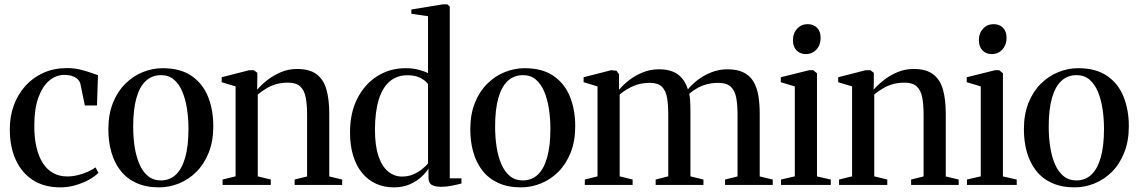

<svg xmlns="http://www.w3.org/2000/svg" viewBox="-20 -838 5160 870"><path d="M254 11Q180 11 128.8 -22.2Q77.5 -55.5 51 -114.5Q24.5 -173.5 24.5 -250.5Q24 -310 42.5 -360.5Q61 -411 95.2 -449Q129.5 -487 177.2 -508.2Q225 -529.5 283.5 -529.5Q316 -529.5 343.5 -522.8Q371 -516 391.5 -508.5Q412 -501 424 -498L419.5 -360H364.5L344 -459.5Q342 -468 334.2 -476.8Q326.5 -485.5 311 -492Q295.5 -498.5 270 -498.5Q234 -498.5 203.2 -472.8Q172.5 -447 154 -396.2Q135.5 -345.5 135.5 -270.5Q135 -214 145.2 -170.8Q155.5 -127.5 174.8 -98Q194 -68.5 221.8 -53.5Q249.5 -38.5 284 -38.5Q308.5 -38.5 333 -44.5Q357.5 -50.5 378.5 -60Q399.5 -69.5 413 -79.5L426 -55Q410 -38.5 382.8 -23.5Q355.5 -8.5 322 1.2Q288.5 11 254 11Z M471 -252Q471 -320 491.8 -371.8Q512.5 -423.5 547.8 -458.5Q583 -493.5 627 -511.2Q671 -529 717 -529Q797.5 -529 848.2 -494Q899 -459 922.8 -399.5Q946.5 -340 946.5 -266Q946.5 -198.5 925.8 -146.5Q905 -94.5 870 -59.5Q835 -24.5 791 -6.8Q747 11 701 11Q641.5 11 597.8 -9Q554 -29 526 -65Q498 -101 484.5 -148.8Q471 -196.5 471 -252ZM709 -20.5Q749 -20.5 776.8 -46.5Q804.5 -72.5 819.2 -124.5Q834 -176.5 834 -254Q834 -301.5 827.2 -345.2Q820.5 -389 806 -423.2Q791.5 -457.5 768 -477.5Q744.5 -497.5 710 -497.5Q669.5 -497.5 641.2 -471.8Q613 -446 598.2 -394.2Q583.5 -342.5 583.5 -264Q583.5 -216 590.2 -172.2Q597 -128.5 611.8 -94.2Q626.5 -60 650.5 -40.2Q674.5 -20.5 709 -20.5Z M1047.5 -39V-446.5L984.5 -465.5V-488L1109.5 -520H1130.5L1146 -508V-468L1145 -431.5Q1163.5 -453 1191 -474.8Q1218.5 -496.5 1253 -511Q1287.5 -525.5 1326 -525.5Q1383 -525.5 1414.8 -501.5Q1446.5 -477.5 1459.2 -432.2Q1472 -387 1472 -322.5V-38.5L1530.5 -24.5V0H1315V-24.5L1371.5 -38.5V-320Q1371.5 -364.5 1365.2 -396.8Q1359 -429 1340.5 -446.2Q1322 -463.5 1285.5 -463.5Q1256 -463.5 1232.2 -456.8Q1208.5 -450 1188.2 -438Q1168 -426 1148 -410V-39L1207 -24.5V0H988.5V-24.5Z M1764.5 11Q1721 11 1685 -5Q1649 -21 1622.2 -52.5Q1595.5 -84 1580.8 -130.8Q1566 -177.5 1566 -238.5Q1566 -327 1599.5 -392.2Q1633 -457.5 1690 -493.2Q1747 -529 1817.5 -529Q1851 -529 1878 -521.8Q1905 -514.5 1919.5 -506.5V-764.5L1844 -775.5V-795L1987.5 -818.5H2007L2018 -808.5V-30H2071V-6.5Q2054.5 -2 2028.8 3.2Q2003 8.5 1978.5 8.5Q1951.5 8.5 1936.5 -0.2Q1921.5 -9 1921.5 -34V-74Q1912 -58 1890.8 -37.8Q1869.5 -17.5 1837.8 -3.2Q1806 11 1764.5 11ZM1801.5 -38Q1830 -38 1853 -48Q1876 -58 1893 -72Q1910 -86 1919.5 -97.5V-457Q1910 -471.5 1886.2 -484.2Q1862.5 -497 1827 -497Q1779 -497 1746.2 -469.5Q1713.5 -442 1696.5 -387.5Q1679.5 -333 1679 -252Q1679 -176 1695.5 -129Q1712 -82 1739.8 -60Q1767.5 -38 1801.5 -38Z M2111 -252Q2111 -320 2131.8 -371.8Q2152.5 -423.5 2187.8 -458.5Q2223 -493.5 2267 -511.2Q2311 -529 2357 -529Q2437.5 -529 2488.2 -494Q2539 -459 2562.8 -399.5Q2586.5 -340 2586.5 -266Q2586.5 -198.5 2565.8 -146.5Q2545 -94.5 2510 -59.5Q2475 -24.5 2431 -6.8Q2387 11 2341 11Q2281.5 11 2237.8 -9Q2194 -29 2166 -65Q2138 -101 2124.5 -148.8Q2111 -196.5 2111 -252ZM2349 -20.5Q2389 -20.5 2416.8 -46.5Q2444.5 -72.5 2459.2 -124.5Q2474 -176.5 2474 -254Q2474 -301.5 2467.2 -345.2Q2460.5 -389 2446 -423.2Q2431.5 -457.5 2408 -477.5Q2384.5 -497.5 2350 -497.5Q2309.5 -497.5 2281.2 -471.8Q2253 -446 2238.2 -394.2Q2223.5 -342.5 2223.5 -264Q2223.5 -216 2230.2 -172.2Q2237 -128.5 2251.8 -94.2Q2266.5 -60 2290.5 -40.2Q2314.5 -20.5 2349 -20.5Z M2630 0V-24.5L2687.5 -39V-446.5L2624.5 -465.5V-488L2749.5 -520L2773.5 -517.5L2785 -501.5V-431Q2803 -453 2830.5 -474.5Q2858 -496 2892.5 -510Q2927 -524 2965 -524Q3019.5 -524 3051 -501.2Q3082.5 -478.5 3097 -433Q3114.5 -455 3142 -476Q3169.5 -497 3203.8 -510.5Q3238 -524 3276 -524Q3319 -524 3347.5 -510.5Q3376 -497 3392.5 -471Q3409 -445 3415.8 -407.2Q3422.5 -369.5 3422.5 -321.5V-38.5L3481.5 -24.5V0H3265.5V-24.5L3322 -38.5V-318.5Q3322 -363 3316 -395.2Q3310 -427.5 3291.2 -445Q3272.5 -462.5 3235 -462.5Q3207.5 -462.5 3184.2 -456.5Q3161 -450.5 3141 -439.5Q3121 -428.5 3103 -413Q3105.5 -403.5 3106.8 -388.8Q3108 -374 3108.2 -357.2Q3108.5 -340.5 3108.5 -325V-39L3167.5 -24.5V0H2951V-24.5L3008 -39V-319Q3008 -363.5 3002.5 -395.5Q2997 -427.5 2979.2 -445Q2961.5 -462.5 2924.5 -462.5Q2882.5 -462.5 2850 -448.2Q2817.5 -434 2788 -410V-39L2846.5 -24.5V0Z M3519 0V-24.5L3581.5 -39V-446.5L3518 -465.5V-488L3647 -520H3665L3682 -506V-38.5L3744.5 -24.5V0ZM3631 -593Q3605.5 -593 3589.2 -609.8Q3573 -626.5 3573 -656Q3573 -687.5 3592 -708Q3611 -728.5 3639.5 -728.5H3640.5Q3666 -728.5 3682.2 -712.2Q3698.5 -696 3698.5 -666Q3698.5 -634.5 3679.5 -613.8Q3660.5 -593 3632 -593Z M3841 -39V-446.5L3778 -465.5V-488L3903 -520H3924L3939.5 -508V-468L3938.5 -431.5Q3957 -453 3984.5 -474.8Q4012 -496.5 4046.5 -511Q4081 -525.5 4119.5 -525.5Q4176.5 -525.5 4208.2 -501.5Q4240 -477.5 4252.8 -432.2Q4265.5 -387 4265.5 -322.5V-38.5L4324 -24.5V0H4108.5V-24.5L4165 -38.5V-320Q4165 -364.5 4158.8 -396.8Q4152.5 -429 4134 -446.2Q4115.5 -463.5 4079 -463.5Q4049.5 -463.5 4025.8 -456.8Q4002 -450 3981.8 -438Q3961.5 -426 3941.5 -410V-39L4000.5 -24.5V0H3782V-24.5Z M4361.5 0V-24.5L4424 -39V-446.5L4360.5 -465.5V-488L4489.5 -520H4507.5L4524.5 -506V-38.5L4587 -24.5V0ZM4473.5 -593Q4448 -593 4431.8 -609.8Q4415.5 -626.5 4415.5 -656Q4415.5 -687.5 4434.5 -708Q4453.5 -728.5 4482 -728.5H4483Q4508.5 -728.5 4524.8 -712.2Q4541 -696 4541 -666Q4541 -634.5 4522 -613.8Q4503 -593 4474.5 -593Z M4619.5 -252Q4619.5 -320 4640.2 -371.8Q4661 -423.5 4696.2 -458.5Q4731.5 -493.5 4775.5 -511.2Q4819.5 -529 4865.5 -529Q4946 -529 4996.8 -494Q5047.5 -459 5071.2 -399.5Q5095 -340 5095 -266Q5095 -198.5 5074.2 -146.5Q5053.5 -94.5 5018.5 -59.5Q4983.5 -24.5 4939.5 -6.8Q4895.5 11 4849.5 11Q4790 11 4746.2 -9Q4702.5 -29 4674.5 -65Q4646.5 -101 4633 -148.8Q4619.5 -196.5 4619.5 -252ZM4857.5 -20.5Q4897.5 -20.5 4925.2 -46.5Q4953 -72.5 4967.8 -124.5Q4982.5 -176.5 4982.5 -254Q4982.5 -301.5 4975.8 -345.2Q4969 -389 4954.5 -423.2Q4940 -457.5 4916.5 -477.5Q4893 -497.5 4858.5 -497.5Q4818 -497.5 4789.8 -471.8Q4761.5 -446 4746.8 -394.2Q4732 -342.5 4732 -264Q4732 -216 4738.8 -172.2Q4745.5 -128.5 4760.2 -94.2Q4775 -60 4799 -40.2Q4823 -20.5 4857.5 -20.5Z"/></svg>

Font: Merriweather 120pt
Style: Regular
Weight: 400
Version: Version 2.100